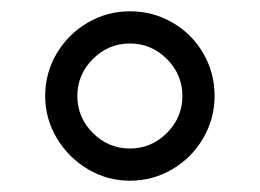

<svg xmlns="http://www.w3.org/2000/svg" viewBox="-20 -760 460 340"><path d="M60 -590Q60 -631 80.5 -665.5Q101 -700 135.5 -720Q170 -740 210 -740Q251 -740 285.5 -720Q320 -700 340 -665.5Q360 -631 360 -590Q360 -550 340 -515.5Q320 -481 285.5 -460.5Q251 -440 210 -440Q170 -440 135.5 -460.5Q101 -481 80.5 -515.5Q60 -550 60 -590ZM210 -497Q248 -497 275.5 -524.5Q303 -552 303 -590Q303 -628 275.5 -655.5Q248 -683 210 -683Q172 -683 144.5 -655.5Q117 -628 117 -590Q117 -552 144.5 -524.5Q172 -497 210 -497Z"/></svg>

Font: Raigarh Medium
Style: Regular
Weight: 500
Designer: jaikishan Patel
Foundry: MagicType
Version: Version 1.000